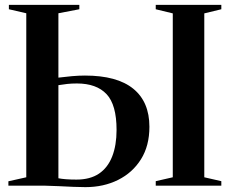

<svg xmlns="http://www.w3.org/2000/svg" viewBox="-20 -763 945 789"><path d="M331 6Q310.5 6 281.2 4.8Q252 3.5 221.5 2Q191 0.5 164 0H14.5V-18L88 -34.5V-708.5L16.5 -725V-743H306V-725L220 -708.5V-444Q247 -447.5 275.5 -450Q304 -452.5 329 -452.5Q461 -452.5 527.5 -398.5Q594 -344.5 594 -242Q594 -164 559.5 -108.8Q525 -53.5 465.5 -23.8Q406 6 331 6ZM294 -25Q350.5 -25 386.8 -49.5Q423 -74 441 -120Q459 -166 459 -229Q459 -332.5 417.8 -376.2Q376.5 -420 296 -420Q274 -420 256 -418Q238 -416 220 -413V-30.5Q231.5 -28 250.8 -26.5Q270 -25 294 -25ZM690 -34.5V-708L620 -725V-743H889.5V-725L819.5 -708V-34.5L889.5 -18.5V0H620V-18.5Z"/></svg>

Font: Merriweather 144pt SemiBold
Style: Regular
Weight: 600
Version: Version 2.100